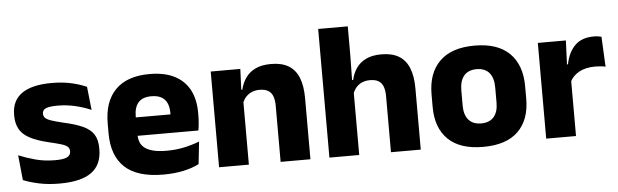

<svg xmlns="http://www.w3.org/2000/svg" viewBox="-45 -814 3160 982"><g transform="rotate(-5 1535.0 -323.0)"><path d="M226 12Q167.5 12 120.5 1.8Q73.5 -8.5 40 -22L27 -150.5Q65.5 -134.5 112.2 -121.8Q159 -109 213.5 -109Q257 -109 275.2 -118.2Q293.5 -127.5 293.5 -147V-149Q293.5 -162.5 284.2 -171.2Q275 -180 252.2 -187Q229.5 -194 188.5 -203.5Q127 -218 91 -237.8Q55 -257.5 39.8 -286.2Q24.5 -315 24.5 -354.5V-358.5Q24.5 -431.5 76.5 -467.8Q128.5 -504 229.5 -504Q286.5 -504 332 -493.5Q377.5 -483 408.5 -468.5L421.5 -349Q385.5 -365 341.2 -375.5Q297 -386 248.5 -386Q219 -386 202.2 -382Q185.5 -378 178.8 -370.5Q172 -363 172 -352V-350.5Q172 -338.5 180 -330Q188 -321.5 209.2 -314Q230.5 -306.5 270.5 -297Q332.5 -283.5 370.5 -266.2Q408.5 -249 426 -221.8Q443.5 -194.5 443.5 -149.5V-145Q443.5 -65.5 390 -26.8Q336.5 12 226 12Z M759.5 12.5Q625.5 12.5 561.5 -47.2Q497.5 -107 497.5 -221.5V-272.5Q497.5 -385.5 557.5 -445.8Q617.5 -506 732 -506Q809 -506 860.2 -479.8Q911.5 -453.5 937.2 -405Q963 -356.5 963 -288.5V-272Q963 -253 961.2 -233.2Q959.5 -213.5 956.5 -196.5H818.5Q820.5 -225.5 821 -251.2Q821.5 -277 821.5 -298Q821.5 -328.5 812 -349.2Q802.5 -370 782.8 -381Q763 -392 732 -392Q686 -392 664.8 -367.2Q643.5 -342.5 643.5 -297V-252L644.5 -235.5V-200.5Q644.5 -181.5 650.8 -164.5Q657 -147.5 672.8 -134.8Q688.5 -122 716.2 -114.8Q744 -107.5 787 -107.5Q832.5 -107.5 874.5 -116.2Q916.5 -125 955 -140L942.5 -25Q908.5 -7.5 862 2.5Q815.5 12.5 759.5 12.5ZM925.5 -196.5H578.5V-291H925.5Z M1514.5 0H1361.5V-289Q1361.5 -316 1354.5 -335.8Q1347.5 -355.5 1331 -366Q1314.5 -376.5 1286 -376.5Q1262.5 -376.5 1244.5 -368.2Q1226.5 -360 1214.2 -345.8Q1202 -331.5 1196 -313.5L1172.5 -385H1198.5Q1206.5 -418.5 1224.8 -445Q1243 -471.5 1275 -487.2Q1307 -503 1356 -503Q1411 -503 1446 -481.8Q1481 -460.5 1497.8 -418.5Q1514.5 -376.5 1514.5 -313.5ZM1198.5 0H1045.5V-491.5H1197.5L1192.5 -368.5L1198.5 -354Z M2081 0H1928V-289Q1928 -316 1921 -335.8Q1914 -355.5 1897.8 -366Q1881.5 -376.5 1852.5 -376.5Q1829 -376.5 1811 -368.2Q1793 -360 1781.2 -345.8Q1769.5 -331.5 1763 -313.5L1732 -385H1767.5Q1775 -418.5 1793 -445Q1811 -471.5 1842.8 -487.2Q1874.5 -503 1922.5 -503Q1977.5 -503 2012.5 -481.8Q2047.5 -460.5 2064.2 -418.5Q2081 -376.5 2081 -313.5ZM1765 0H1612V-660.5H1764V-513.5L1761.5 -351.5L1765 -339.5Z M2401 14Q2282 14 2221.2 -45.2Q2160.5 -104.5 2160.5 -212V-276.5Q2160.5 -385.5 2221.5 -445.8Q2282.5 -506 2401 -506Q2519.5 -506 2580.2 -445.8Q2641 -385.5 2641 -276.5V-212Q2641 -104.5 2580.5 -45.2Q2520 14 2401 14ZM2401 -106.5Q2443.5 -106.5 2465.8 -132.2Q2488 -158 2488 -205.5V-283Q2488 -333 2465.8 -359Q2443.5 -385 2401 -385Q2358.5 -385 2336.2 -359Q2314 -333 2314 -283V-205.5Q2314 -158 2336.2 -132.2Q2358.5 -106.5 2401 -106.5Z M2875 -276 2833 -369H2869Q2881 -430 2915.8 -464.8Q2950.5 -499.5 3014 -499.5Q3025 -499.5 3034.2 -498Q3043.5 -496.5 3052 -494.5L3059.5 -340Q3049 -343 3035 -344.2Q3021 -345.5 3006.5 -345.5Q2957.5 -345.5 2924 -327.2Q2890.5 -309 2875 -276ZM2878 0H2725V-491.5H2869L2862.5 -334.5L2878 -332.5Z"/></g></svg>

Font: Anek Malayalam
Style: Bold
Weight: 700
Version: Version 1.003